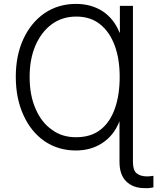

<svg xmlns="http://www.w3.org/2000/svg" viewBox="-20 -759 809 985"><path d="M681 130Q700 146 735 146Q749 146 767 143V202Q760 204 744 206H721Q663 206 628 172Q593 138 593 71V-137Q565 -65 506 -26Q448 13 369 13Q279 13 208 -35Q139 -83 100 -169Q61 -255 61 -365Q61 -475 100 -559Q139 -643 208 -691Q279 -739 370 -739Q448 -739 507 -701Q566 -661 593 -592H595V-729H662V71Q662 115 681 130ZM496 -94Q545 -132 570 -204Q594 -273 594 -365Q594 -455 569 -524Q543 -595 494 -634Q445 -674 371 -674Q300 -674 246 -635Q193 -596 162 -526Q132 -456 132 -365Q132 -269 163 -200Q193 -130 247 -93Q298 -55 370 -55Q447 -55 496 -94Z"/></svg>

Font: Sinter Normal
Style: Regular
Weight: 350
Foundry: Adobe & rsms
Version: Version 1.000